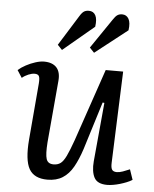

<svg xmlns="http://www.w3.org/2000/svg" viewBox="-55 -817 702 877"><g transform="rotate(5 296.5 -378.5)"><path d="M16 -473Q31 -486 51.5 -497Q72 -508 94 -515Q116 -522 133 -522Q172 -522 191 -501Q210 -480 206 -439L181 -156Q177 -101 184 -79.5Q191 -58 217 -58Q236 -58 249 -67.5Q262 -77 274.5 -103Q287 -129 304 -177L417 -508H497L481 -89Q480 -66 486 -57Q492 -48 508 -48Q520 -48 535.5 -53.5Q551 -59 567 -66L583 -19Q572 -12 557 -6Q542 0 526.5 4.5Q511 9 496 11.5Q481 14 469 14Q424 14 409.5 -13.5Q395 -41 399 -88L424 -358L416 -359L348 -140Q332 -91 312.5 -56.5Q293 -22 264.5 -4Q236 14 195 14Q134 14 111 -26.5Q88 -67 96 -162L118 -420Q120 -446 115 -454.5Q110 -463 95 -463Q83 -463 67 -456.5Q51 -450 38 -439ZM428 -739Q439 -756 448 -762Q457 -768 470 -768Q490 -768 500 -750.5Q510 -733 505 -698L357 -582L336 -604ZM275 -742Q286 -760 295 -765.5Q304 -771 317 -771Q338 -771 347.5 -753.5Q357 -736 352 -701L210 -582L189 -604Z"/></g></svg>

Font: Literata 18pt
Style: Italic
Weight: 400
Italic angle: -2°
Designer: Latin by Veronika Burian and Jose Scaglione. Greek by Irene Vlachou. Cyrillic by Vera Evstafieva
Foundry: TypeTogether
Version: Version 3.103;gftools[0.9.29]